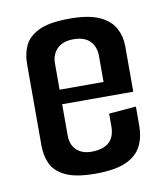

<svg xmlns="http://www.w3.org/2000/svg" viewBox="-62 -528 508 585"><g transform="rotate(-10 192.0 -235.5)"><path d="M188 4Q126 4 94 -12Q62 -28 51 -53.5Q40 -79 40 -109V-362Q40 -392 51.5 -417.5Q63 -443 95.5 -459Q128 -475 192 -475Q251 -475 284 -459.5Q317 -444 330.5 -418.5Q344 -393 344 -363V-222H124V-125Q124 -97 141 -80.5Q158 -64 187 -64Q260 -64 260 -130V-169L344 -176V-116Q344 -82 330.5 -54.5Q317 -27 283 -11.5Q249 4 188 4ZM124 -348V-267H260V-348Q260 -376 243 -393.5Q226 -411 192 -411Q159 -411 141.5 -393.5Q124 -376 124 -348Z"/></g></svg>

Font: Smooch Sans SemiBold
Style: Bold
Weight: 600
Designer: Robert E. Leuschke
Foundry: Robert E. Leuschke
Version: Version 1.010; ttfautohint (v1.8.3)